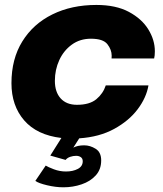

<svg xmlns="http://www.w3.org/2000/svg" viewBox="-20 -562 677 796"><path d="M329 40.5Q353.5 40.5 376.5 54.8Q399.5 69 399.5 103Q399.5 140.5 377 165.2Q354.5 190 318.5 202.2Q282.5 214.5 243 214.5Q210.5 214.5 175 206Q139.5 197.5 126.5 188L169.5 124.5Q179 130.5 203.2 139.8Q227.5 149 253.5 149Q282.5 149 302.8 138.2Q323 127.5 323 106.5Q323 95 315 89.5Q307 84 295.5 84Q283.5 84 271 88.2Q258.5 92.5 252 101L188.5 83L234.5 10Q133 -2 80.2 -63Q27.5 -124 27.5 -217Q27.5 -317.5 72.5 -390.2Q117.5 -463 197 -502.2Q276.5 -541.5 379.5 -541.5Q460.5 -541.5 514.2 -512.8Q568 -484 595 -440Q622 -396 622 -349.5Q622 -331 619 -319.5H442.5Q443 -324 443 -331Q443 -356 425.2 -378.8Q407.5 -401.5 357 -401.5Q311.5 -401.5 277.8 -377Q244 -352.5 225.8 -312.8Q207.5 -273 207.5 -227Q207.5 -180.5 231.5 -154Q255.5 -127.5 299 -127.5Q351.5 -127.5 379.5 -150.8Q407.5 -174 418.5 -208H595.5Q587 -157.5 550.8 -109.2Q514.5 -61 453.2 -27.5Q392 6 308.5 11.5L284 50Q302 40.5 329 40.5Z"/></svg>

Font: Epilogue ExtraBold
Style: Italic
Weight: 800
Italic angle: -12°
Designer: Tyler Finck
Foundry: Etcetera Type Co
Version: Version 2.111; ttfautohint (v1.8.3)